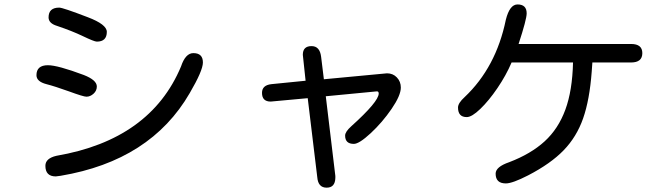

<svg xmlns="http://www.w3.org/2000/svg" viewBox="-20 -785 3040 882"><path d="M188.5 -23.4Q188.5 -57.6 239.3 -69.3Q670.9 -143.6 811.5 -479.5Q832 -541 868.2 -541Q912.1 -541 912.1 -498Q912.1 -460.9 851.6 -357.4Q671.9 -46.9 258.8 22.5L236.3 25.4Q188.5 25.4 188.5 -23.4ZM200.2 -485.4Q245.1 -485.4 365.2 -440.4Q424.8 -417 424.8 -387.7Q424.8 -368.2 409.7 -354.5Q394.5 -340.8 377 -340.8Q363.3 -340.8 296.9 -365.2Q231.4 -388.7 193.4 -398.4Q147.5 -410.2 147.5 -439.5Q147.5 -485.4 200.2 -485.4ZM252 -750Q268.6 -750 382.8 -706.1Q470.7 -672.9 470.7 -638.7Q470.7 -593.8 424.8 -593.8Q413.1 -593.8 360.4 -619.1Q311.5 -642.6 242.2 -666Q203.1 -677.7 203.1 -705.1Q203.1 -750 252 -750Z M1437.5 29.3 1393.6 -334 1223.6 -318.4Q1183.6 -318.4 1183.6 -358.4Q1183.6 -393.6 1226.6 -398.4L1383.8 -414.1L1371.1 -533.2Q1371.1 -573.2 1411.1 -573.2Q1449.2 -573.2 1455.1 -524.4L1467.8 -420.9L1757.8 -448.2Q1785.2 -448.2 1803.2 -429.2Q1821.3 -410.2 1821.3 -382.8Q1821.3 -346.7 1778.8 -284.7Q1736.3 -222.7 1683.1 -173.3Q1629.9 -124 1605.5 -124Q1565.4 -124 1565.4 -162.1Q1565.4 -179.7 1593.8 -205.1Q1719.7 -318.4 1719.7 -355.5Q1719.7 -366.2 1710 -365.2L1476.6 -342.8L1520.5 23.4V32.2Q1519.5 77.1 1480.5 77.1Q1441.4 77.1 1437.5 29.3Z M2256.8 12.7Q2256.8 -18.6 2319.3 -40Q2418.9 -78.1 2481.9 -135.7Q2544.9 -193.4 2577.1 -281.2Q2609.4 -369.1 2612.3 -498H2330.1Q2304.7 -438.5 2265.1 -380.4Q2225.6 -322.3 2186.5 -284.7Q2147.5 -247.1 2124 -247.1Q2084 -247.1 2084 -291Q2084 -311.5 2114.3 -338.9Q2258.8 -475.6 2303.7 -694.3Q2321.3 -764.6 2357.4 -764.6Q2399.4 -764.6 2399.4 -723.6Q2399.4 -696.3 2362.3 -583H2878.9Q2930.7 -583 2930.7 -541Q2930.7 -498 2878.9 -498H2701.2L2698.2 -456.1Q2688.5 -326.2 2658.7 -241.2Q2628.9 -156.2 2569.3 -94.7Q2509.8 -33.2 2406.2 20.5Q2334 57.6 2303.7 57.6Q2256.8 57.6 2256.8 12.7Z"/></svg>

Font: jf-openhuninn-2.0
Style: Regular
Weight: 400
Designer: [Kosugi Maru]
Designed by MOTOYA      

[Varela Round]
Joe Prince (Latin component); Avraham Cornfeld (Hebrew component)
Foundry: justfont CO.,LTD.
Version: 2.0